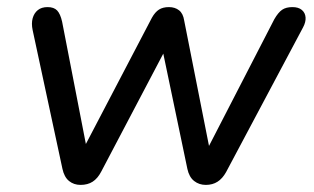

<svg xmlns="http://www.w3.org/2000/svg" viewBox="-20 -514 884 541"><path d="M207 7Q188 7 174.5 -4Q161 -15 156 -38L72 -429Q68 -448 72 -462.5Q76 -477 86.5 -485.5Q97 -494 114 -494Q132 -494 141 -484.5Q150 -475 155 -453L229 -72H203L408 -464Q417 -480 428 -487Q439 -494 456 -494Q473 -494 484.5 -485Q496 -476 499 -456L575 -72H553L753 -460Q764 -479 775 -486.5Q786 -494 804 -494Q821 -494 830.5 -486Q840 -478 841 -465Q842 -452 834 -437L617 -29Q607 -11 593 -2Q579 7 560 7Q541 7 527 -4Q513 -15 508 -38L429 -416H468L265 -30Q255 -11 241 -2Q227 7 207 7Z"/></svg>

Font: Nunito ExtraLight Medium
Style: Italic
Weight: 500
Italic angle: -9°
Version: Version 3.602